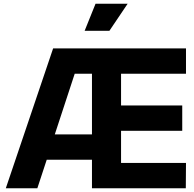

<svg xmlns="http://www.w3.org/2000/svg" viewBox="-20 -1003 1033 1023"><path d="M263 -745H971V-610H625V-441H951V-306H625V-135H971L970 0H470V-152H229L179 0H11ZM470 -287V-610H378L272 -287ZM489 -983H660L563 -839H431Z"/></svg>

Font: Eudoxus Sans ExtraBold
Style: Regular
Weight: 800
Designer: Stijn de Vries
Foundry: tokotype
Version: Version 2.005